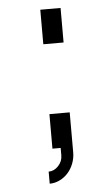

<svg xmlns="http://www.w3.org/2000/svg" viewBox="-49 -540 374 698"><g transform="rotate(-5 138.5 -190.5)"><path d="M125 0H155V27Q155 49 139.5 65.5Q124 82 104 82V126Q123 126 140.5 117.5Q158 109 171 94.5Q184 80 191.5 60.5Q199 41 199 20V-126H125ZM125 -381H199V-507H125Z"/></g></svg>

Font: Involve
Style: Regular
Weight: 400
Designer: Stefan Peev
Foundry: Context Ltd.
Version: Version 1.001